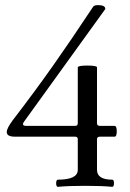

<svg xmlns="http://www.w3.org/2000/svg" viewBox="-20 -722 507 746"><path d="M198.2 -10.3Q198.2 -17.1 200 -20.5Q201.7 -23.9 205.1 -23.9Q282.2 -23.9 282.2 -62V-181.2Q282.2 -190.9 272 -190.9H39.1Q22.5 -190.9 14.4 -195.3Q6.3 -199.7 6.3 -209Q6.3 -216.8 12.2 -228Q18.1 -239.3 26.9 -251L28.8 -253.9Q114.3 -365.2 185.3 -465.8Q256.3 -566.4 341.8 -695.8Q346.2 -702.1 360.8 -702.1Q375 -702.1 382.1 -698.5Q389.2 -694.8 389.2 -687L73.2 -249L72.3 -247.6Q69.3 -243.2 69.3 -239.7Q69.3 -232.9 82 -232.9H272Q282.2 -232.9 282.2 -243.2V-460Q282.2 -467.3 319.8 -467.3Q356.9 -467.3 356.9 -460V-243.2Q356.9 -232.9 368.2 -232.9H424.8Q429.2 -232.9 431.4 -227.8Q433.6 -222.7 433.6 -211.9Q433.6 -201.2 431.4 -196Q429.2 -190.9 424.8 -190.9H368.2Q356.9 -190.9 356.9 -181.2V-62Q356.9 -23.9 416 -23.9Q422.9 -23.9 422.9 -10.3Q422.9 -3.4 421.1 0.2Q419.4 3.9 416 3.9Q376 0 310.5 0Q245.1 0 205.1 3.9Q198.2 3.9 198.2 -10.3Z"/></svg>

Font: Junicode Two Beta VF
Style: Regular
Weight: 400
Designer: Peter S. Baker
Foundry: Briery Creek Software
Version: Version 1.031 beta; ttfautohint (v1.8.1.43-b0c9)